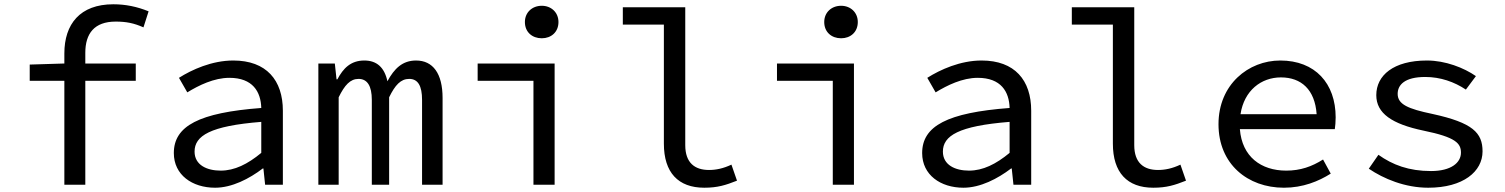

<svg xmlns="http://www.w3.org/2000/svg" viewBox="-20 -864 7040 898"><path d="M521 -763C570 -763 606 -756 651 -736L675 -811C621 -833 567 -844 510 -844C354 -844 281 -751 281 -614V-567L119 -562V-486H281V0H379V-486H615V-567H379V-617C379 -707 421 -763 521 -763Z M793 -148C793 -46 879 14 986 14C1065 14 1146 -28 1209 -76H1212L1220 0H1303V-346C1303 -489 1226 -581 1071 -581C971 -581 877 -538 817 -500L856 -432C910 -465 981 -500 1053 -500C1162 -500 1200 -435 1202 -359C911 -337 793 -275 793 -148ZM1202 -149C1138 -96 1077 -66 1012 -66C948 -66 890 -92 890 -155C890 -229 963 -275 1202 -294Z M1469 -567V0H1564V-409C1592 -466 1618 -495 1657 -495C1698 -495 1719 -462 1719 -397V0H1800V-409C1828 -466 1854 -495 1894 -495C1935 -495 1954 -462 1954 -397V0H2050V-406C2050 -520 2005 -581 1926 -581C1862 -581 1824 -543 1792 -484C1778 -549 1742 -581 1684 -581C1620 -581 1585 -544 1558 -493H1554L1546 -567Z M2435 -761C2435 -714 2469 -685 2514 -685C2558 -685 2592 -714 2592 -761C2592 -806 2558 -837 2514 -837C2469 -837 2435 -806 2435 -761ZM2475 -486V0H2574V-567H2214V-486Z M3085 -192C3085 -57 3152 14 3274 14C3336 14 3374 2 3427 -19L3401 -94C3363 -76 3329 -69 3296 -69C3229 -69 3185 -103 3185 -185V-830H2893V-749H3085Z M3835 -761C3835 -714 3869 -685 3914 -685C3958 -685 3992 -714 3992 -761C3992 -806 3958 -837 3914 -837C3869 -837 3835 -806 3835 -761ZM3875 -486V0H3974V-567H3614V-486Z M4293 -148C4293 -46 4379 14 4486 14C4565 14 4646 -28 4709 -76H4712L4720 0H4803V-346C4803 -489 4726 -581 4571 -581C4471 -581 4377 -538 4317 -500L4356 -432C4410 -465 4481 -500 4553 -500C4662 -500 4700 -435 4702 -359C4411 -337 4293 -275 4293 -148ZM4702 -149C4638 -96 4577 -66 4512 -66C4448 -66 4390 -92 4390 -155C4390 -229 4463 -275 4702 -294Z M5185 -192C5185 -57 5252 14 5374 14C5436 14 5474 2 5527 -19L5501 -94C5463 -76 5429 -69 5396 -69C5329 -69 5285 -103 5285 -185V-830H4993V-749H5185Z M6227 -315C6227 -474 6131 -581 5968 -581C5819 -581 5679 -469 5679 -283C5679 -96 5816 14 5985 14C6074 14 6147 -16 6204 -52L6168 -118C6116 -85 6062 -66 5996 -66C5878 -66 5789 -131 5779 -260H6223C6225 -273 6227 -294 6227 -315ZM5971 -502C6066 -502 6130 -445 6138 -330H5782C5799 -441 5879 -502 5971 -502Z M6382 -75C6451 -28 6551 14 6660 14C6824 14 6914 -62 6914 -156C6914 -243 6868 -290 6680 -331C6565 -355 6517 -376 6517 -425C6517 -467 6550 -504 6646 -504C6717 -504 6782 -481 6836 -445L6883 -508C6827 -547 6740 -581 6654 -581C6497 -581 6417 -511 6417 -419C6417 -334 6490 -284 6638 -253C6790 -222 6813 -193 6813 -150C6813 -103 6767 -64 6673 -64C6569 -64 6493 -93 6427 -140Z"/></svg>

Font: Kawkab Mono Light
Style: Bold
Weight: 400
Monospace: yes
Designer: Abdullah Arif
Foundry: Abdullah Arif
Version: Version 1.000;PS 000.500;hotconv 1.0.88;makeotf.lib2.5.64775